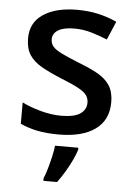

<svg xmlns="http://www.w3.org/2000/svg" viewBox="-54 -590 594 853"><g transform="rotate(5 242.5 -164.0)"><path d="M442 -153Q442 -73 384 -31.5Q326 10 222 10Q166 10 125 1.5Q84 -7 50 -23V-118Q86 -100 133.5 -87Q181 -74 225 -74Q284 -74 310.5 -92.5Q337 -111 337 -142Q337 -160 327 -174.5Q317 -189 289.5 -204Q262 -219 209 -240Q158 -261 122 -281.5Q86 -302 67.5 -330.5Q49 -359 49 -404Q49 -475 105.5 -512Q162 -549 255 -549Q305 -549 348.5 -539.5Q392 -530 433 -511L398 -429Q362 -444 325.5 -454.5Q289 -465 250 -465Q203 -465 178.5 -450Q154 -435 154 -409Q154 -390 165.5 -376.5Q177 -363 205.5 -349Q234 -335 284 -315Q334 -296 369.5 -276Q405 -256 423.5 -227Q442 -198 442 -153ZM314 70Q308 90 295.5 116.5Q283 143 267 170Q251 197 233 221H172V209Q180 191 187.5 164.5Q195 138 201.5 110Q208 82 210 61H314Z"/></g></svg>

Font: Noto Sans NKo Unjoined Medium
Style: Regular
Weight: 500
Designer: Monotype Design Team
Foundry: Monotype Imaging Inc.
Version: Version 2.004